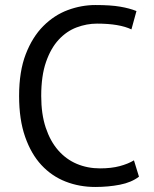

<svg xmlns="http://www.w3.org/2000/svg" viewBox="-20 -732 611 764"><path d="M533 -29Q503 -6 457 3Q411 12 359 12Q296 12 241 -9.5Q186 -31 145 -75Q104 -119 80 -187.5Q56 -256 56 -350Q56 -448 82.5 -516.5Q109 -585 152.5 -628.5Q196 -672 250 -692Q304 -712 360 -712Q420 -712 458 -705.5Q496 -699 523 -688L503 -615Q455 -638 366 -638Q325 -638 285 -623Q245 -608 213.5 -574Q182 -540 163 -485Q144 -430 144 -350Q144 -278 162 -224Q180 -170 211.5 -134Q243 -98 285.5 -80Q328 -62 378 -62Q423 -62 456.5 -71Q490 -80 513 -94Z"/></svg>

Font: PT Sans
Style: Regular
Weight: 400
Version: Version 2.003W OFL; ttfautohint (v1.6)